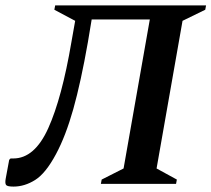

<svg xmlns="http://www.w3.org/2000/svg" viewBox="-39 -680 782 710"><path d="M334 0 337 -16 418 -57 515 -608H300L286 -524Q260 -376 232 -276.5Q204 -177 168 -110Q130 -39 91 -14.5Q52 10 11 10Q-12 10 -16.5 4Q-21 -2 -18 -19L-5 -89L0 -94H10Q89 -94 139.5 -206Q190 -318 225 -524L239 -603L162 -644L165 -660H723L720 -644L636 -603L540 -57L615 -16L612 0Z"/></svg>

Font: Spectral SemiBold
Style: Italic
Weight: 600
Italic angle: -10°
Designer: Jean-Baptiste Levee
Foundry: Production Type
Version: Version 2.001